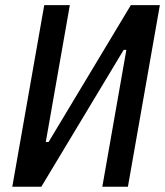

<svg xmlns="http://www.w3.org/2000/svg" viewBox="-20 -713 630 733"><path d="M26.9 0 148.9 -693.4H246.6L154.8 -170.9H165.5L479.5 -693.4H590.3L468.3 0H370.6L462.4 -522.5H452.1L137.7 0Z"/></svg>

Font: Cascadia Mono PL
Style: Italic
Weight: 400
Italic angle: -10°
Monospace: yes
Designer: Aaron Bell
Foundry: Saja Typeworks
Version: Version 2404.023; ttfautohint (v1.8.4)